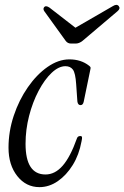

<svg xmlns="http://www.w3.org/2000/svg" viewBox="-20 -760 511 789"><path d="M142 9Q87 9 51 -36.5Q15 -82 15 -153Q15 -220 36.5 -284.5Q58 -349 94.5 -401.5Q131 -454 175.5 -485Q220 -516 265 -516Q313 -516 346 -490Q351 -486 352 -483.5Q353 -481 351 -473L324 -342Q321 -328 311 -328Q300 -328 298 -343L293 -414Q290 -460 279.5 -474Q269 -488 249 -488Q221 -488 192 -460.5Q163 -433 138.5 -386.5Q114 -340 99.5 -283.5Q85 -227 85 -169Q85 -43 167 -43Q206 -43 237.5 -79Q269 -115 296 -191Q299 -201 310 -201Q316 -201 317 -196.5Q318 -192 315 -179Q305 -124 279 -82Q253 -40 217.5 -15.5Q182 9 142 9ZM272 -581Q258 -581 250 -592L162 -714Q156 -723 161 -730Q168 -739 183 -729L290 -646L444 -735Q460 -745 468 -735Q476 -725 463 -714L319 -592Q305 -581 291 -581Z"/></svg>

Font: Instrument Serif
Style: Italic
Weight: 400
Italic angle: -13°
Designer: Rodrigo Fuenzalida
Foundry: fragTYPE
Version: Version 1.000; ttfautohint (v1.8.4.7-5d5b);gftools[0.9.27]